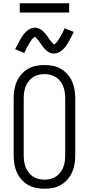

<svg xmlns="http://www.w3.org/2000/svg" viewBox="-20 -1138 540 1166"><path d="M250 8Q224 8 198 3Q172 -2 149.5 -15.5Q127 -29 109.5 -49Q92 -69 81.5 -93Q71 -117 67 -143Q63 -169 63 -195V-540Q63 -566 67 -592Q71 -618 81.5 -642Q92 -666 109.5 -686Q127 -706 149.5 -719.5Q172 -733 198 -738Q224 -743 250 -743Q276 -743 302 -738Q328 -733 350.5 -719.5Q373 -706 390.5 -686Q408 -666 418.5 -642Q429 -618 433 -592Q437 -566 437 -540V-195Q437 -169 433 -143Q429 -117 418.5 -93Q408 -69 390.5 -49Q373 -29 350.5 -15.5Q328 -2 302 3Q276 8 250 8ZM250 -47Q268 -47 286.5 -51.5Q305 -56 320 -66Q335 -76 346.5 -91Q358 -106 364.5 -123Q371 -140 373.5 -158.5Q376 -177 376 -195V-540Q376 -558 373.5 -576.5Q371 -595 364.5 -612Q358 -629 346.5 -644Q335 -659 320 -669Q305 -679 286.5 -683.5Q268 -688 250 -688Q232 -688 213.5 -683.5Q195 -679 180 -669Q165 -659 153.5 -644Q142 -629 135.5 -612Q129 -595 126.5 -576.5Q124 -558 124 -540V-195Q124 -177 126.5 -158.5Q129 -140 135.5 -123Q142 -106 153.5 -91Q165 -76 180 -66Q195 -56 213.5 -51.5Q232 -47 250 -47ZM308 -813Q303 -813 298 -813.5Q293 -814 288.5 -815.5Q284 -817 279.5 -819.5Q275 -822 270.5 -825Q266 -828 262.5 -831Q259 -834 255 -837.5Q251 -841 248 -845Q245 -849 241.5 -853Q238 -857 235.5 -861Q233 -865 230 -869Q227 -873 224 -877.5Q221 -882 217.5 -886.5Q214 -891 211 -895Q208 -899 205 -902.5Q202 -906 197.5 -910Q193 -914 192 -915Q191 -914 187.5 -912Q184 -910 181.5 -907Q179 -904 176 -901Q173 -898 171.5 -896Q170 -894 168.5 -891.5Q167 -889 165.5 -887Q164 -885 162.5 -882.5Q161 -880 159 -877Q157 -874 155.5 -871Q154 -868 152 -864.5Q150 -861 148 -857.5Q146 -854 144 -850.5Q142 -847 140 -843Q138 -839 136 -834.5Q134 -830 132 -825.5Q130 -821 128 -816L72 -839Q81 -857 89 -872.5Q97 -888 104.5 -900.5Q112 -913 119 -923.5Q126 -934 137.5 -945Q149 -956 162.5 -963Q176 -970 192 -970Q197 -970 202 -969Q207 -968 211.5 -966.5Q216 -965 220.5 -963Q225 -961 229.5 -958Q234 -955 237.5 -952Q241 -949 245 -945Q249 -941 252 -937.5Q255 -934 258.5 -930Q262 -926 264.5 -922Q267 -918 270 -914Q273 -910 276 -905.5Q279 -901 282.5 -896.5Q286 -892 289 -888Q292 -884 295 -880.5Q298 -877 302 -873.5Q306 -870 308 -868Q309 -868 312.5 -870.5Q316 -873 318.5 -875.5Q321 -878 324 -881.5Q327 -885 328.5 -887Q330 -889 331.5 -891Q333 -893 334.5 -895.5Q336 -898 337.5 -900.5Q339 -903 341 -905.5Q343 -908 344.5 -911.5Q346 -915 348 -918Q350 -921 352 -924.5Q354 -928 356 -932Q358 -936 360 -940Q362 -944 364 -948Q366 -952 368 -957Q370 -962 372 -966L428 -944Q419 -925 411 -910Q403 -895 395.5 -882Q388 -869 381 -859Q374 -849 362.5 -838Q351 -827 337.5 -820Q324 -813 308 -813ZM100 -1062V-1118H400V-1062Z"/></svg>

Font: Iosevka Curly Slab Light
Style: Regular
Weight: 300
Monospace: yes
Designer: Belleve Invis
Foundry: Belleve Invis
Version: Version 22.1.2; ttfautohint (v1.8.4)